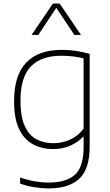

<svg xmlns="http://www.w3.org/2000/svg" viewBox="-20 -828 615 1078"><path d="M251.5 230Q216 230 172.2 223Q128.5 216 93 202.5V168.5Q136.5 183.5 175.8 190.2Q215 197 252.5 197Q352.5 197 401 152.8Q449.5 108.5 449.5 -2.5V-60H446.5Q417.5 -29.5 374.5 -10.2Q331.5 9 277.5 9Q216.5 9 167 -16.8Q117.5 -42.5 88.2 -101.5Q59 -160.5 59 -259Q59 -406 127.5 -477Q196 -548 327.5 -548Q407 -548 483.5 -525.5V-5.5Q483.5 121.5 425 175.8Q366.5 230 251.5 230ZM279.5 -24Q326.5 -24 372 -43.5Q417.5 -63 449.5 -106V-500Q425.5 -506.5 393.2 -510.8Q361 -515 324.5 -515Q211.5 -515 153.2 -454.8Q95 -394.5 95 -263Q95 -172 119.2 -119.8Q143.5 -67.5 185.2 -45.8Q227 -24 279.5 -24ZM157.5 -632 277 -808H315L434.5 -632H397.5L296 -784L195 -632Z"/></svg>

Font: Encode Sans Semi Expanded Thin
Style: Regular
Weight: 100
Width: 6
Designer: Multiple Designers
Foundry: Impallari Type
Version: Version 3.000; ttfautohint (v1.8.3) -l 8 -r 50 -G 200 -x 14 